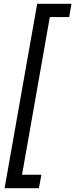

<svg xmlns="http://www.w3.org/2000/svg" viewBox="-20 -831 393 1002"><path d="M4 151 174 -811H353L341 -742H240L95 81H196L183 151Z"/></svg>

Font: DM Sans Italic
Style: Regular
Weight: 400
Italic angle: -10°
Designer: Colophon Foundry, Jonny Pinhorn
Foundry: Colophon Foundry
Version: Version 4.004; ttfautohint (v1.8.4.7-5d5b)